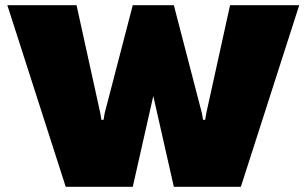

<svg xmlns="http://www.w3.org/2000/svg" viewBox="-20 -720 1182 740"><path d="M8.3 -700H275L366.7 -283.3L370.8 -258.3H379.2L383.3 -283.3L491.7 -700H650L758.3 -283.3L762.5 -258.3H770.8L775 -283.3L866.7 -700H1133.3L908.3 0H650L570.8 -350L491.7 0H233.3Z"/></svg>

Font: BoonTook
Style: Regular
Weight: 400
Designer: Sungsit Sawaiwan
Foundry: FontUni
Version: Version 3.0